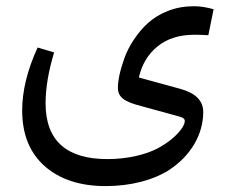

<svg xmlns="http://www.w3.org/2000/svg" viewBox="-20 -367 760 625"><path d="M613.3 -253.9C624.5 -253.9 639.6 -253.4 658.2 -252.4L675.3 -336.9C653.3 -343.3 631.8 -346.7 611.8 -346.7C581.1 -346.7 552.7 -341.8 526.9 -331.5C474.6 -311.5 442.4 -277.3 416 -238.3C402.8 -218.8 392.6 -198.7 385.3 -178.7C370.6 -137.7 363.8 -105 363.8 -81.5C363.8 -49.8 385.7 -35.6 438.5 -22L564.9 12.7C576.2 15.6 581.5 20.5 581.5 26.9C581.5 38.1 570.8 57.6 543.9 81.5C530.3 93.3 514.2 104.5 495.6 114.7C458 135.3 396.5 150.9 330.1 150.9C195.8 150.9 128.4 90.3 128.4 -30.8C128.4 -80.1 137.7 -135.3 156.2 -196.3L102.5 -212.4C68.8 -139.2 52.2 -70.8 52.2 -7.3C52.2 70.3 76.7 130.9 126 174.3C175.3 217.3 241.2 238.8 323.7 238.8C406.2 238.8 479.5 218.8 528.8 187.5C604 138.7 641.6 67.4 641.6 -2.4C641.6 -39.1 616.7 -64 567.4 -77.6L432.1 -114.7C441.4 -156.7 461.4 -190.4 492.7 -215.8C523.4 -241.2 564 -253.9 613.3 -253.9Z"/></svg>

Font: Sahel
Style: Regular
Weight: 400
Foundry: Saber Rastikerdar (saber.rastikerdar@gmail.com)
Version: Version 3.4.0